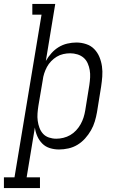

<svg xmlns="http://www.w3.org/2000/svg" viewBox="-84 -755 604 980"><path d="M-64 205V150H-10L128 -680H81V-735H198L150 -444Q162 -465 178.5 -483.5Q195 -502 215.5 -514.5Q236 -527 259.5 -532.5Q283 -538 306 -538Q306 -538 306 -538Q306 -538 306 -538Q331 -538 355.5 -530Q380 -522 397 -504.5Q414 -487 423.5 -464Q433 -441 436.5 -416Q440 -391 438 -364.5Q436 -338 432 -312L411 -182Q407 -159 400 -135.5Q393 -112 380.5 -90Q368 -68 350.5 -48.5Q333 -29 311.5 -16Q290 -3 265.5 2.5Q241 8 217 8Q193 8 170.5 1Q148 -6 132 -22Q116 -38 106.5 -59.5Q97 -81 94 -104L52 150H120V205ZM203 -47Q221 -47 239.5 -51.5Q258 -56 274.5 -65.5Q291 -75 304.5 -89.5Q318 -104 327.5 -121Q337 -138 342.5 -155.5Q348 -173 351 -191L372 -321Q375 -341 376 -360Q377 -379 374 -397Q371 -415 363.5 -432Q356 -449 342.5 -460.5Q329 -472 311 -477.5Q293 -483 274 -483Q257 -483 239 -479Q221 -475 205.5 -465.5Q190 -456 177 -442.5Q164 -429 155.5 -413Q147 -397 141.5 -380Q136 -363 134 -345L112 -215Q109 -196 107.5 -176.5Q106 -157 108.5 -138.5Q111 -120 117.5 -102.5Q124 -85 136 -72Q148 -59 166 -53Q184 -47 203 -47Z"/></svg>

Font: Iosevka Slab Light Oblique
Style: Regular
Weight: 300
Italic angle: -9°
Monospace: yes
Designer: Belleve Invis
Foundry: Belleve Invis
Version: Version 11.1.1; ttfautohint (v1.8.3)